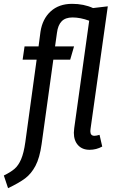

<svg xmlns="http://www.w3.org/2000/svg" viewBox="-78 -769 604 1001"><path d="M441 -66 455 -5Q424 12 389 12Q351 12 329 -12Q307 -36 307 -77Q307 -85 309 -101L387 -661Q341 -678 300 -678Q263 -678 243.5 -658Q224 -638 219 -598L209 -527H308L288 -458H200L139 -18Q129 54 107 95.5Q85 137 53 161Q21 185 -36 212L-58 146Q-23 129 -2.5 111.5Q18 94 32 61.5Q46 29 54 -28L113 -458H40L50 -527H123L133 -603Q143 -670 186 -709.5Q229 -749 298 -749Q359 -749 407 -727L484 -736L394 -97Q393 -92 393 -85Q393 -61 414 -61Q424 -61 441 -66Z"/></svg>

Font: Fira Sans Extra Condensed
Style: Italic
Weight: 400
Width: 3
Italic angle: -8°
Designer: Carrois Corporate & Edenspiekermann AG
Foundry: Carrois Corporate GbR & Edenspiekermann AG
Version: Version 4.203